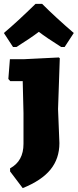

<svg xmlns="http://www.w3.org/2000/svg" viewBox="-45 -772 400 989"><path d="M22 -530 -25 -602Q44 -660 138 -752H172Q242 -682 335 -602L288 -530H270Q194 -578 155 -608Q116 -578 40 -530ZM258 -476 263 -472 254 -210 261 -35Q261 45 215 101.5Q169 158 72 197L7 111V95Q76 58 76 -31V-190L72 -354H8L-2 -365L6 -467H77Z"/></svg>

Font: Alegreya Sans SC Black
Style: Regular
Weight: 900
Designer: Juan Pablo del Peral
Foundry: Huerta Tipografica
Version: Version 2.007